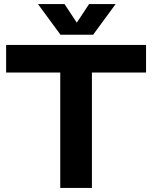

<svg xmlns="http://www.w3.org/2000/svg" viewBox="-20 -920 745 940"><path d="M10 -565V-700H695V-565H430V0H275V-565ZM356 -809 416 -900H546L436 -750H276L166 -900H296Z"/></svg>

Font: Copperplate Sans CC
Style: Bold
Weight: 700
Designer: indestructible type*
Foundry: Cowboy Collective
Version: Version 1.000